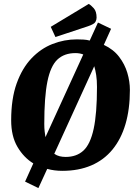

<svg xmlns="http://www.w3.org/2000/svg" viewBox="-20 -861 698 980"><path d="M176 99 108 66 150 -27Q101 -57 69 -111.5Q37 -166 37 -247Q37 -357 65 -435Q93 -513 140.5 -563Q188 -613 248 -636.5Q308 -660 372 -660Q390 -660 406.5 -659Q423 -658 438 -654L480 -746L547 -714L510 -632Q559 -609 588 -571Q617 -533 630 -489Q643 -445 643 -402Q643 -304 620.5 -227.5Q598 -151 554 -97.5Q510 -44 445.5 -16.5Q381 11 298 11Q278 11 258.5 8.5Q239 6 221 1ZM212 -161 405 -583Q387 -590 365 -590Q308 -590 273 -557Q238 -524 222 -445Q206 -366 206 -228Q206 -207 208 -190Q210 -173 212 -161ZM315 -60Q371 -60 406 -92.5Q441 -125 458 -203Q475 -281 475 -417Q475 -452 471 -478Q467 -504 461 -523L257 -76Q270 -67 284.5 -63.5Q299 -60 315 -60ZM263 -672 239 -724 433 -841Q444 -835 458.5 -819Q473 -803 473 -771Q473 -760 467 -749Q461 -738 429 -727Z"/></svg>

Font: Faustina ExtraBold
Style: Italic
Weight: 800
Italic angle: -8°
Designer: Alfonso Garcia
Foundry: http://www.omnibus-type.com
Version: Version 1.200